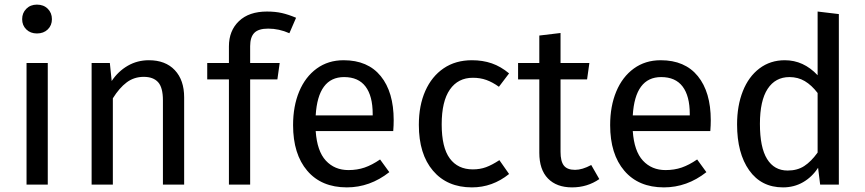

<svg xmlns="http://www.w3.org/2000/svg" viewBox="-20 -800 3750 832"><path d="M205 -717Q205 -690 187 -672.5Q169 -655 140 -655Q112 -655 94 -672.5Q76 -690 76 -717Q76 -744 94 -762Q112 -780 140 -780Q169 -780 187 -762Q205 -744 205 -717ZM187 0H95V-527H187Z M778 -378V0H686V-365Q686 -421 665 -444Q644 -467 603 -467Q561 -467 529 -443Q497 -419 469 -374V0H377V-527H456L464 -449Q492 -491 533.5 -515Q575 -539 625 -539Q697 -539 737.5 -496Q778 -453 778 -378Z M1064 -600V-527H1192L1182 -456H1064V0H972V-456H878V-527H972V-599Q972 -667 1015.5 -708.5Q1059 -750 1137 -750Q1173 -750 1201.5 -743.5Q1230 -737 1263 -723L1234 -656Q1189 -676 1142 -676Q1100 -676 1082 -657.5Q1064 -639 1064 -600Z M1684 -232H1348Q1354 -145 1392 -104Q1430 -63 1490 -63Q1528 -63 1560 -74Q1592 -85 1627 -109L1667 -54Q1583 12 1483 12Q1373 12 1311.5 -60Q1250 -132 1250 -258Q1250 -340 1276.5 -403.5Q1303 -467 1352.5 -503Q1402 -539 1469 -539Q1574 -539 1630 -470Q1686 -401 1686 -279Q1686 -256 1684 -232ZM1595 -306Q1595 -384 1564 -425Q1533 -466 1471 -466Q1358 -466 1348 -300H1595Z M2186 -482 2142 -424Q2114 -444 2087.5 -453.5Q2061 -463 2029 -463Q1965 -463 1929.5 -412Q1894 -361 1894 -261Q1894 -161 1929 -113.5Q1964 -66 2029 -66Q2060 -66 2086 -75.5Q2112 -85 2144 -106L2186 -46Q2114 12 2025 12Q1918 12 1856.5 -60Q1795 -132 1795 -259Q1795 -343 1823 -406Q1851 -469 1902.5 -504Q1954 -539 2025 -539Q2072 -539 2111 -525.5Q2150 -512 2186 -482Z M2577 -24Q2525 12 2459 12Q2392 12 2354.5 -26.5Q2317 -65 2317 -138V-456H2225V-527H2317V-646L2409 -657V-527H2534L2524 -456H2409V-142Q2409 -101 2423.5 -82.5Q2438 -64 2472 -64Q2503 -64 2542 -85Z M3058 -232H2722Q2728 -145 2766 -104Q2804 -63 2864 -63Q2902 -63 2934 -74Q2966 -85 3001 -109L3041 -54Q2957 12 2857 12Q2747 12 2685.5 -60Q2624 -132 2624 -258Q2624 -340 2650.5 -403.5Q2677 -467 2726.5 -503Q2776 -539 2843 -539Q2948 -539 3004 -470Q3060 -401 3060 -279Q3060 -256 3058 -232ZM2969 -306Q2969 -384 2938 -425Q2907 -466 2845 -466Q2732 -466 2722 -300H2969Z M3615 -739V0H3534L3525 -73Q3499 -33 3460 -10.5Q3421 12 3373 12Q3279 12 3226.5 -62Q3174 -136 3174 -261Q3174 -342 3199 -405Q3224 -468 3271 -503.5Q3318 -539 3381 -539Q3462 -539 3523 -474V-750ZM3523 -139V-397Q3497 -431 3467.5 -448.5Q3438 -466 3401 -466Q3340 -466 3306.5 -415Q3273 -364 3273 -263Q3273 -161 3304 -111Q3335 -61 3393 -61Q3435 -61 3465 -80.5Q3495 -100 3523 -139Z"/></svg>

Font: Wolseley Sans
Style: Regular
Weight: 400
Designer: Carrois Corporate & Edenspiekermann AG
Foundry: Carrois Corporate GbR & Edenspiekermann AG
Version: Version 4.202